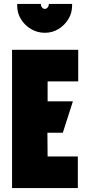

<svg xmlns="http://www.w3.org/2000/svg" viewBox="-20 -952 451 972"><path d="M41 0H374V-160H221L220 -280H298L349 -439H221V-540H376V-700H41ZM345 -932H227V-928Q227 -921 221 -914Q215 -907 207 -907Q199 -907 193 -914Q187 -921 187 -928V-932H67V-923Q67 -886 86 -855Q105 -824 137 -805Q169 -786 207 -786Q245 -786 276 -805Q307 -824 326 -855Q345 -886 345 -923Z"/></svg>

Font: Advent Pro Black
Style: Regular
Weight: 900
Version: Version 3.000